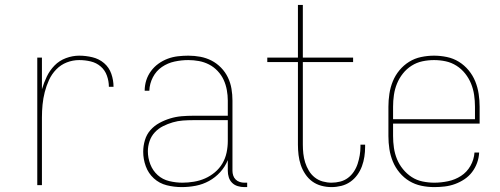

<svg xmlns="http://www.w3.org/2000/svg" viewBox="-20 -755 2040 783"><path d="M132 0V-520H151V-391Q159 -418 171 -443Q183 -468 202.5 -488Q222 -508 249 -518Q276 -528 303 -528Q330 -528 357 -521.5Q384 -515 404.5 -497.5Q425 -480 434 -454Q443 -428 443 -401H424Q424 -424 416 -446.5Q408 -469 390.5 -484Q373 -499 350 -504.5Q327 -510 303 -510Q277 -510 252.5 -500.5Q228 -491 209.5 -472Q191 -453 180 -429Q169 -405 162.5 -379.5Q156 -354 153.5 -328Q151 -302 151 -276V0Z M721 8Q690 8 660 0.5Q630 -7 607.5 -27.5Q585 -48 574.5 -77Q564 -106 564 -136Q564 -160 571 -183.5Q578 -207 593.5 -224.5Q609 -242 630 -253.5Q651 -265 674 -272Q697 -279 720.5 -281Q744 -283 768 -283H909V-345Q909 -366 905 -388Q901 -410 892 -429.5Q883 -449 867.5 -465.5Q852 -482 832.5 -492Q813 -502 791.5 -506Q770 -510 748 -510Q720 -510 692 -504Q664 -498 640.5 -482Q617 -466 603.5 -440Q590 -414 589 -385H570Q570 -407 576.5 -427.5Q583 -448 596 -465.5Q609 -483 626.5 -495.5Q644 -508 664 -515.5Q684 -523 705.5 -525.5Q727 -528 748 -528Q773 -528 797 -523.5Q821 -519 842.5 -508Q864 -497 881.5 -479Q899 -461 909.5 -439Q920 -417 924 -393Q928 -369 928 -345V-58Q928 -49 931 -39.5Q934 -30 941 -23Q948 -16 957.5 -13Q967 -10 976 -10H988V8H976Q963 8 949.5 4Q936 0 926.5 -9.5Q917 -19 913 -32Q909 -45 909 -58V-102Q898 -75 878 -53Q858 -31 832.5 -17Q807 -3 778.5 2.5Q750 8 721 8ZM724 -10Q747 -10 771 -14Q795 -18 816.5 -27.5Q838 -37 856.5 -52.5Q875 -68 887 -88.5Q899 -109 904 -132.5Q909 -156 909 -180V-265H768Q747 -265 726 -263.5Q705 -262 684.5 -256Q664 -250 645 -240.5Q626 -231 611.5 -215.5Q597 -200 590 -179.5Q583 -159 583 -138Q583 -111 593 -85Q603 -59 623 -41Q643 -23 670 -16.5Q697 -10 724 -10Z M1332 8Q1311 8 1290.5 2.5Q1270 -3 1253.5 -15Q1237 -27 1225 -45Q1213 -63 1206.5 -82.5Q1200 -102 1197.5 -123Q1195 -144 1195 -165V-502H1070V-520H1195V-735H1215V-520H1420V-502H1215V-165Q1215 -147 1217 -128.5Q1219 -110 1224.5 -92.5Q1230 -75 1239.5 -59Q1249 -43 1263.5 -31.5Q1278 -20 1296 -15Q1314 -10 1332 -10Q1350 -10 1367.5 -14.5Q1385 -19 1399 -29.5Q1413 -40 1423 -55Q1433 -70 1438.5 -87Q1444 -104 1447 -121.5Q1450 -139 1450 -157V-165H1469V-156Q1469 -136 1466 -116Q1463 -96 1456 -77Q1449 -58 1437 -41.5Q1425 -25 1408.5 -13.5Q1392 -2 1372 3Q1352 8 1332 8Z M1751 8Q1724 8 1698 2.5Q1672 -3 1649.5 -16.5Q1627 -30 1609.5 -51Q1592 -72 1582 -96.5Q1572 -121 1568 -147Q1564 -173 1564 -200V-320Q1564 -346 1568 -372.5Q1572 -399 1582 -423.5Q1592 -448 1609 -468.5Q1626 -489 1648.5 -503Q1671 -517 1697.5 -522.5Q1724 -528 1750 -528Q1776 -528 1802.5 -522.5Q1829 -517 1851.5 -503Q1874 -489 1891 -468.5Q1908 -448 1918 -423.5Q1928 -399 1932 -372.5Q1936 -346 1936 -320V-251H1583V-200Q1583 -176 1586.5 -152Q1590 -128 1599 -106Q1608 -84 1623.5 -65Q1639 -46 1659 -33Q1679 -20 1703 -15Q1727 -10 1751 -10Q1779 -10 1807.5 -16Q1836 -22 1860 -37.5Q1884 -53 1898.5 -78.5Q1913 -104 1915 -133H1934Q1933 -111 1925.5 -90.5Q1918 -70 1905 -53Q1892 -36 1874 -24Q1856 -12 1835.5 -4.5Q1815 3 1793.5 5.5Q1772 8 1751 8ZM1583 -269H1917V-320Q1917 -344 1913.5 -368Q1910 -392 1901 -414Q1892 -436 1877 -455Q1862 -474 1841.5 -487Q1821 -500 1797.5 -505Q1774 -510 1750 -510Q1726 -510 1702.5 -505Q1679 -500 1658.5 -487Q1638 -474 1623 -455Q1608 -436 1599 -414Q1590 -392 1586.5 -368Q1583 -344 1583 -320Z"/></svg>

Font: Iosevka SS18 Thin
Style: Regular
Weight: 100
Monospace: yes
Designer: Belleve Invis
Foundry: Belleve Invis
Version: Version 25.1.1; ttfautohint (v1.8.4)